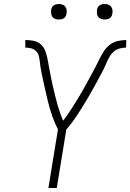

<svg xmlns="http://www.w3.org/2000/svg" viewBox="-20 -944 654 964"><path d="M223 0 271 -294Q254 -327 242 -362Q230 -397 221 -433.5Q212 -470 204 -506.5Q196 -543 188 -580V-581Q185 -595 183 -609Q181 -623 179.5 -637.5Q178 -652 174 -665.5Q170 -679 160 -688.5Q150 -698 136 -701.5Q122 -705 107 -705V-743Q129 -743 149 -739Q169 -735 184 -722Q199 -709 206.5 -690Q214 -671 218 -651Q222 -631 225.5 -611Q229 -591 233 -571Q237 -551 241 -531Q245 -511 250 -491.5Q255 -472 259.5 -452.5Q264 -433 270 -413.5Q276 -394 282.5 -375Q289 -356 297 -338Q311 -356 323.5 -374.5Q336 -393 348 -412Q360 -431 372 -450.5Q384 -470 395 -489.5Q406 -509 416.5 -528.5Q427 -548 438 -567.5Q449 -587 459 -607Q469 -627 479 -647Q489 -667 501 -686Q513 -705 531 -719Q549 -733 571 -738Q593 -743 614 -743L613 -705Q598 -705 582 -701Q566 -697 553 -686.5Q540 -676 531.5 -661.5Q523 -647 516 -632V-631Q510 -618 504.5 -605.5Q499 -593 492 -581V-580Q472 -543 452 -506.5Q432 -470 410 -433.5Q388 -397 365 -362Q342 -327 313 -294L265 0ZM506 -846Q496 -846 487.5 -849Q479 -852 473.5 -859Q468 -866 467 -875.5Q466 -885 467 -895Q468 -901 471 -907Q474 -913 480 -917Q486 -921 492.5 -922.5Q499 -924 505 -924Q515 -924 523.5 -921Q532 -918 537.5 -911Q543 -904 544.5 -894.5Q546 -885 544 -875Q543 -869 540 -863Q537 -857 531.5 -853Q526 -849 519 -847.5Q512 -846 506 -846ZM276 -846Q266 -846 257.5 -849Q249 -852 243.5 -859Q238 -866 237 -875.5Q236 -885 237 -895Q238 -901 241 -907Q244 -913 250 -917Q256 -921 262.5 -922.5Q269 -924 275 -924Q285 -924 293.5 -921Q302 -918 307.5 -911Q313 -904 314.5 -894.5Q316 -885 314 -875Q313 -869 310 -863Q307 -857 301.5 -853Q296 -849 289 -847.5Q282 -846 276 -846Z"/></svg>

Font: Iosevka Aile Extralight
Style: Italic
Weight: 200
Italic angle: -9°
Designer: Belleve Invis
Foundry: Belleve Invis
Version: Version 31.1.0; ttfautohint (v1.8.4)